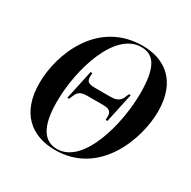

<svg xmlns="http://www.w3.org/2000/svg" viewBox="-163 -883 1047 1053"><g transform="rotate(30 360.5 -357.0)"><path d="M316 11C599 11 701 -284 701 -454C701 -648 587 -725 449 -725C168 -725 59 -450 59 -265C59 -77 165 11 316 11ZM323 1C247 1 193 -57 193 -223C193 -430 279 -715 445 -715C523 -715 567 -662 567 -493C567 -295 488 1 323 1ZM232 -271H243L251 -290C263 -319 274 -335 322 -335H422C467 -335 476 -318 475 -290V-271H486L526 -457H515L507 -438C496 -410 479 -394 434 -394H335C287 -394 282 -409 282 -438L283 -457H272Z"/></g></svg>

Font: Noto Serif Display SemiCondensed SemiBold
Style: Italic
Weight: 600
Width: 4
Italic angle: -12°
Designer: Monotype Design Team
Foundry: Monotype Imaging Inc.
Version: Version 2.009